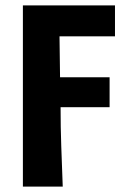

<svg xmlns="http://www.w3.org/2000/svg" viewBox="-20 -516 473 713"><path d="M65 177V-496H407V-381H201L203 -229H387V-118H205Q205 -43 207.5 27Q210 97 213 177Z"/></svg>

Font: Source Sans 3
Style: Bold
Weight: 700
Designer: Paul D. Hunt
Foundry: Adobe
Version: Version 3.052;hotconv 1.1.0;makeotfexe 2.6.0